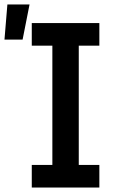

<svg xmlns="http://www.w3.org/2000/svg" viewBox="-68 -838 538 858"><path d="M74 0V-101H166V-634H74V-735H376V-634H284V-101H376V0ZM-48 -661 -35 -818H64L33 -661Z"/></svg>

Font: Iosevka Etoile
Style: Bold
Weight: 700
Designer: Belleve Invis
Foundry: Belleve Invis
Version: Version 28.1.0; ttfautohint (v1.8.4)